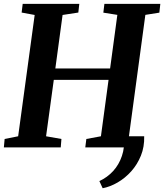

<svg xmlns="http://www.w3.org/2000/svg" viewBox="-24 -763 850 994"><path d="M722.5 -57.5Q724 -3 705.5 42.8Q687 88.5 655.5 123.8Q624 159 585.2 181.5Q546.5 204 507.5 211.5L490.5 174.5Q531.5 155.5 561.8 122.5Q592 89.5 607.2 44.2Q622.5 -1 618.5 -57.5ZM-4 0 0 -43.5 70 -57.5 155.5 -685.5 88 -698 93.5 -743H386.5L381.5 -698L300 -685.5L262.5 -408.5H546L583.5 -686L511 -697.5L516.5 -743H806L801 -697.5L728.5 -686L643.5 -57.5L715.5 -43.5L710.5 0H417.5L423 -43.5L498.5 -57.5L538 -349.5H254.5L214.5 -57.5L294 -43.5L290.5 0Z"/></svg>

Font: Merriweather 36pt
Style: Bold Italic
Weight: 700
Italic angle: -7.8°
Version: Version 2.101